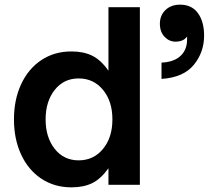

<svg xmlns="http://www.w3.org/2000/svg" viewBox="-20 -794 951 825"><path d="M40 -281Q40 -366 71 -432.5Q102 -499 158 -536Q214 -573 287 -573Q339 -573 376.5 -554.5Q414 -536 446 -490V-763H581V0H446V-71Q413 -25 376 -7Q339 11 287 11Q214 11 158 -26Q102 -63 71 -129.5Q40 -196 40 -281ZM463 -281Q463 -359 422.5 -408Q382 -457 318 -457Q254 -457 215 -407.5Q176 -358 176 -281Q176 -204 215 -154.5Q254 -105 318 -105Q382 -105 422.5 -154Q463 -203 463 -281ZM674 -525Q722 -527 750 -549Q778 -571 783 -609Q784 -618 784 -637Q768 -615 734 -615Q707 -615 687 -636Q667 -657 667 -692Q667 -728 691 -751Q715 -774 754 -774Q804 -774 830.5 -737.5Q857 -701 857 -641Q857 -569 812.5 -515Q768 -461 674 -455Z"/></svg>

Font: Open Sauce One
Style: Bold
Weight: 700
Designer: Alfredo Marco Pradil
Foundry: Creative Sauce Fz LLC
Version: Version 1.477